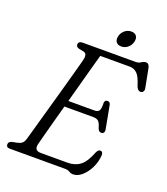

<svg xmlns="http://www.w3.org/2000/svg" viewBox="-155 -959 936 1079"><g transform="rotate(20 313.0 -419.0)"><path d="M357.5 0H25Q13.5 0 8.8 -5.5Q4 -11 4.5 -19Q4.5 -34.5 25 -40L57 -46.5Q72.5 -50 82 -58Q91.5 -66 97 -84Q100.5 -95.5 111.2 -133.8Q122 -172 137.2 -226.5Q152.5 -281 169.5 -341.2Q186.5 -401.5 202 -457.5Q217.5 -513.5 228.8 -555Q240 -596.5 244 -612Q248 -628.5 244.8 -640Q241.5 -651.5 230.5 -654.5L200 -660.5Q182 -666 182 -679Q182 -700 207 -700H523Q541 -700 554.2 -709Q567.5 -718 580 -718Q598.5 -718 603.5 -692.5L625 -581Q627.5 -567 622.5 -559.8Q617.5 -552.5 608.5 -551.5Q589 -550 579.5 -578.5Q564.5 -629 545.8 -646.5Q527 -664 502 -664H325.5Q319 -641.5 306.2 -594.8Q293.5 -548 277 -487.8Q260.5 -427.5 243.5 -364.5H400.5Q419.5 -364.5 427.2 -376Q435 -387.5 433.5 -423Q435.5 -440 450 -440Q459.5 -440 464 -435Q468.5 -430 469.5 -422.5L495 -286.5Q497.5 -272.5 492 -266Q486.5 -259.5 478 -259.5Q463 -259.5 456 -279Q447 -310.5 436.2 -319Q425.5 -327.5 405.5 -327.5H233.5Q217 -268 202.8 -215.2Q188.5 -162.5 179 -126.2Q169.5 -90 167 -80Q155.5 -37 199 -37H357.5Q402 -37 432.5 -60Q463 -83 487 -145.5Q495.5 -164 508 -164Q524.5 -164 524 -141Q521.5 -101 504 -65.8Q486.5 -30.5 461.2 -8.2Q436 14 409 14Q395.5 14 384.5 7Q373.5 0 357.5 0ZM417.5 -754Q395.5 -754 386.2 -768Q377 -782 382.5 -803.5Q388 -824.5 404.8 -838.5Q421.5 -852.5 443.5 -852.5Q465.5 -852.5 474.8 -838.5Q484 -824.5 478.5 -803.5Q473 -782 456.2 -768Q439.5 -754 417.5 -754Z"/></g></svg>

Font: Fraunces 72pt SuperSoft Light
Style: Italic
Weight: 300
Italic angle: -16°
Version: Version 1.000;[b76b70a41]